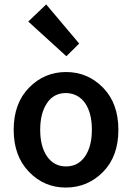

<svg xmlns="http://www.w3.org/2000/svg" viewBox="-20 -824 589 856"><path d="M275.9 -573.2 106 -728 186 -804.2 333 -629.9ZM359.4 -364.3Q328.1 -408.2 273.9 -409.2Q219.7 -409.2 189.5 -364.3Q159.2 -319.3 159.2 -245.1Q159.2 -170.9 189.9 -126.5Q220.7 -82 274.4 -82Q328.1 -82 358.9 -126.5Q389.6 -170.9 389.6 -245.6Q389.6 -320.3 359.4 -364.3ZM439.5 -433.1Q507.8 -363.3 507.8 -245.1Q507.8 -127 439.5 -57.6Q371.1 11.7 274.4 12.2Q177.7 12.7 109.4 -57.6Q41 -127.9 41 -245.6Q41 -363.3 109.4 -433.1Q177.7 -502.9 274.4 -502.9Q371.1 -502.9 439.5 -433.1Z"/></svg>

Font: SourceSansPro-Semibold
Style: Regular
Weight: 600
Designer: Paul D. Hunt
Foundry: Adobe Systems Incorporated
Version: Version 2.020;PS 2.0;hotconv 1.0.86;makeotf.lib2.5.63406